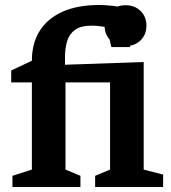

<svg xmlns="http://www.w3.org/2000/svg" viewBox="-20 -751 688 771"><path d="M30 0V-45L108 -70V-420H25V-468L108 -507Q108 -578 140 -628Q172 -678 232.5 -704.5Q293 -731 378 -731Q402 -731 432.5 -727.5Q463 -724 488 -718.5Q513 -713 521 -707L502 -562H427L409 -642Q396 -644 379.5 -646Q363 -648 349 -648Q304 -648 281 -631Q258 -614 249.5 -585.5Q241 -557 241 -521V-491L557 -502V-70L635 -50V0H362V-45L422 -70V-420H243V-70L303 -45V0ZM484 -566Q447 -566 423.5 -589Q400 -612 400 -648Q400 -684 423.5 -707Q447 -730 484 -730Q521 -730 544.5 -707Q568 -684 568 -648Q568 -612 544.5 -589Q521 -566 484 -566Z"/></svg>

Font: Manuale
Style: Bold
Weight: 700
Version: Version 1.002